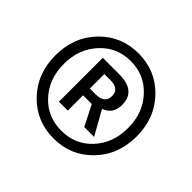

<svg xmlns="http://www.w3.org/2000/svg" viewBox="-115 -928 702 702"><g transform="rotate(45 236.5 -577.0)"><path d="M88 -418Q26 -481 26 -577Q26 -673 88 -736Q148 -797 236 -797Q324 -797 384 -736Q446 -673 446 -577Q446 -481 384 -418Q324 -357 236 -357Q148 -357 88 -418ZM354 -447Q402 -498 402 -577Q402 -655 354 -706Q307 -757 236 -757Q165 -757 118 -706Q70 -655 70 -577Q70 -498 118 -447Q165 -397 236 -397Q307 -397 354 -447ZM155 -693H240Q327 -693 327 -621Q327 -574 285 -559L337 -466H286L246 -545H201V-466H155ZM230 -580Q278 -580 278 -618Q278 -655 232 -655H201V-580Z"/></g></svg>

Font: Noto Sans Tobesmart edit
Style: Regular
Weight: 400
Designer: Ryoko NISHIZUKA  (kana & ideographs); Paul D. Hunt (Latin, Greek & Cyrillic); Wenlong ZHANG  (bopomofo); Sandoll Communi
Foundry: Adobe Systems Incorporated
Version: Version 1.005 Oct 7, 2021